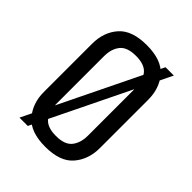

<svg xmlns="http://www.w3.org/2000/svg" viewBox="-172 -677 786 786"><g transform="rotate(45 221.0 -284.5)"><path d="M339.4 -568.7H387.6L110.6 0H62.4ZM58.7 -424Q58.7 -490.9 97.2 -534.8Q135.7 -578.7 221.1 -578.7Q307.2 -578.7 345.3 -534.8Q383.4 -490.9 383.4 -424V-144.7Q383.4 -78.8 345.3 -34.4Q307.2 10 221.1 10Q135.7 10 97.2 -34.4Q58.7 -78.8 58.7 -144.7ZM312.8 -422.9Q312.8 -464.4 292.3 -490.3Q271.9 -516.2 221.1 -516.2Q170.2 -516.2 149.8 -490.3Q129.3 -464.4 129.3 -422.9V-145.7Q129.3 -104.2 149.8 -78.3Q170.2 -52.4 221.1 -52.4Q271.9 -52.4 292.3 -78.3Q312.8 -104.2 312.8 -145.7Z"/></g></svg>

Font: Khand Variable Light
Style: Regular
Weight: 300
Designer: Satya Rajpurohit
Foundry: Indian Type Foundry
Version: Version 3.000